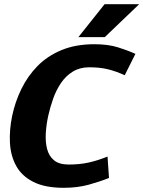

<svg xmlns="http://www.w3.org/2000/svg" viewBox="-20 -887 684 916"><path d="M308 -102Q358 -102 400.5 -111Q443 -120 493 -140L500 -38Q458 -21 404 -6Q350 9 284 9Q195 9 139.5 -19Q84 -47 57.5 -95Q31 -143 27.5 -204.5Q24 -266 38 -334Q52 -401 82 -462.5Q112 -524 159 -572Q206 -620 273.5 -648Q341 -676 430 -676Q496 -676 543.5 -661Q591 -646 626 -630L575 -528Q534 -547 495 -556.5Q456 -566 406 -566Q361 -566 327.5 -545.5Q294 -525 271 -491Q248 -457 233.5 -416Q219 -375 210 -334Q201 -293 198.5 -252Q196 -211 204.5 -177Q213 -143 237.5 -122.5Q262 -102 308 -102ZM644 -867 480 -710H354L479 -867Z"/></svg>

Font: Epunda Sans ExtraBold
Style: Italic
Weight: 800
Italic angle: -12.0243°
Designer: Simon Atzbach
Foundry: typofactur
Version: Version 2.204; ttfautohint (v1.8.4.7-5d5b)